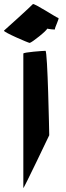

<svg xmlns="http://www.w3.org/2000/svg" viewBox="-56 -965 333 971"><path d="M-36 -810C-38 -802 88 -748 94 -748C103 -748 184 -812 182 -820C182 -820 227 -812 222 -818C220 -824 246 -874 239 -874C232 -874 114 -952 110 -944C106 -938 -35 -810 -36 -810ZM62 -14C62 -6 193 -281 193 -281C193 -288 185 -708 174 -708C164 -708 62 -701 62 -694Z"/></svg>

Font: Ampere
Style: Regular
Weight: 400
Version: Version 1